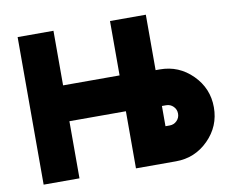

<svg xmlns="http://www.w3.org/2000/svg" viewBox="-77 -798 1080 897"><g transform="rotate(-10 463.0 -350.0)"><path d="M60 0H230V-271H498V0H688Q778 0 842 -64Q906 -128 906 -218Q906 -308 842 -372Q778 -436 688 -436H668V-699H498V-441H230V-700H60ZM668 -266H688Q708 -266 722 -252Q736 -238 736 -218Q736 -198 722 -184Q708 -170 688 -170H668Z"/></g></svg>

Font: Unageo
Style: Black
Weight: 900
Designer: Richard Sepsi
Foundry: Richard Sepsi
Version: Version 2.000